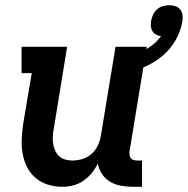

<svg xmlns="http://www.w3.org/2000/svg" viewBox="-20 -710 722 738"><path d="M219 8Q190 8 163.5 -0.5Q137 -9 116.5 -26.5Q96 -44 84 -68Q72 -92 67 -119.5Q62 -147 63.5 -175.5Q65 -204 69 -233L102 -429H63V-530H238L187 -217Q184 -202 183 -187.5Q182 -173 184 -159Q186 -145 191.5 -132.5Q197 -120 206.5 -110.5Q216 -101 229.5 -97Q243 -93 258 -93Q278 -93 297.5 -99Q317 -105 332.5 -119Q348 -133 356.5 -152Q365 -171 368 -190L424 -530H544L478 -129Q477 -121 478 -114Q479 -107 483 -102Q487 -97 493.5 -95Q500 -93 508 -93H526V8H491Q468 8 445.5 4Q423 0 404 -11Q385 -22 372.5 -40.5Q360 -59 356 -81Q346 -61 332 -44Q318 -27 299.5 -14.5Q281 -2 260 3Q239 8 219 8ZM468 -429 451 -488Q472 -492 492 -499Q512 -506 531.5 -515.5Q551 -525 568.5 -539Q586 -553 599 -571Q589 -572 580 -577Q571 -582 566 -590Q561 -598 560 -608.5Q559 -619 561 -630Q563 -642 568.5 -654Q574 -666 584 -674.5Q594 -683 606.5 -686.5Q619 -690 631 -690Q644 -690 655 -686Q666 -682 673 -673Q680 -664 681.5 -652Q683 -640 681 -628Q675 -591 655.5 -556.5Q636 -522 606 -496.5Q576 -471 540.5 -455Q505 -439 468 -429Z"/></svg>

Font: Iosevka Slab Extended
Style: Bold Italic
Weight: 700
Width: 7
Italic angle: -9°
Monospace: yes
Designer: Belleve Invis
Foundry: Belleve Invis
Version: Version 11.1.0; ttfautohint (v1.8.3)